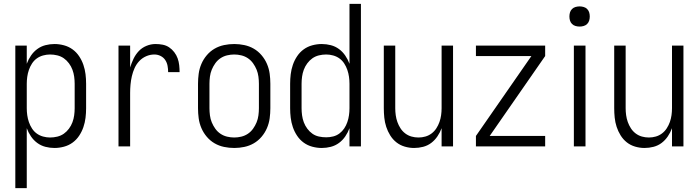

<svg xmlns="http://www.w3.org/2000/svg" viewBox="-20 -755 3603 990"><path d="M59 215V-520H118V-426Q126 -448 139.5 -468Q153 -488 172 -502Q191 -516 214 -522Q237 -528 261 -528Q285 -528 309.5 -521.5Q334 -515 354 -500.5Q374 -486 388 -465Q402 -444 410 -420.5Q418 -397 421 -372.5Q424 -348 424 -323V-197Q424 -172 421 -147.5Q418 -123 410 -99.5Q402 -76 388 -55Q374 -34 354 -19.5Q334 -5 309.5 1.5Q285 8 261 8Q237 8 214 2Q191 -4 172 -18Q153 -32 139.5 -52Q126 -72 118 -94V215ZM238 -46Q257 -46 275.5 -50.5Q294 -55 309 -65.5Q324 -76 335.5 -91.5Q347 -107 353.5 -124.5Q360 -142 362.5 -160.5Q365 -179 365 -197V-323Q365 -341 362.5 -359.5Q360 -378 353.5 -395.5Q347 -413 335.5 -428.5Q324 -444 309 -454.5Q294 -465 275.5 -469.5Q257 -474 238 -474Q220 -474 202 -469Q184 -464 169.5 -453.5Q155 -443 145 -427.5Q135 -412 129 -394.5Q123 -377 120.5 -359Q118 -341 118 -323V-197Q118 -179 120.5 -161Q123 -143 129 -125.5Q135 -108 145 -92.5Q155 -77 169.5 -66.5Q184 -56 202 -51Q220 -46 238 -46Z M591 0V-520H651V-407Q658 -430 668.5 -452Q679 -474 695.5 -491.5Q712 -509 735 -518.5Q758 -528 782 -528Q801 -528 819 -524.5Q837 -521 852 -511Q867 -501 878.5 -486Q890 -471 896 -454Q902 -437 904 -419Q906 -401 906 -383H847Q847 -399 844 -415.5Q841 -432 832 -445.5Q823 -459 808 -466.5Q793 -474 776 -474Q754 -474 733.5 -465Q713 -456 698 -440Q683 -424 674 -404Q665 -384 660 -362.5Q655 -341 653 -319Q651 -297 651 -276V0Z M1188 8Q1161 8 1135 2.5Q1109 -3 1086.5 -16Q1064 -29 1046.5 -49.5Q1029 -70 1018.5 -94.5Q1008 -119 1004.5 -145Q1001 -171 1001 -197V-323Q1001 -349 1004.5 -375Q1008 -401 1018.5 -425.5Q1029 -450 1046.5 -470.5Q1064 -491 1086.5 -504Q1109 -517 1135 -522.5Q1161 -528 1188 -528Q1214 -528 1240 -522.5Q1266 -517 1288.5 -504Q1311 -491 1328.5 -470.5Q1346 -450 1356.5 -425.5Q1367 -401 1370.5 -375Q1374 -349 1374 -323V-197Q1374 -171 1370.5 -145Q1367 -119 1356.5 -94.5Q1346 -70 1328.5 -49.5Q1311 -29 1288.5 -16Q1266 -3 1240 2.5Q1214 8 1188 8ZM1188 -46Q1206 -46 1224.5 -50.5Q1243 -55 1258.5 -65.5Q1274 -76 1285 -91.5Q1296 -107 1303 -124Q1310 -141 1312.5 -160Q1315 -179 1315 -197V-323Q1315 -341 1312.5 -360Q1310 -379 1303 -396Q1296 -413 1285 -428.5Q1274 -444 1258.5 -454.5Q1243 -465 1224.5 -469.5Q1206 -474 1188 -474Q1169 -474 1150.5 -469.5Q1132 -465 1116.5 -454.5Q1101 -444 1090 -428.5Q1079 -413 1072 -396Q1065 -379 1062.5 -360Q1060 -341 1060 -323V-197Q1060 -179 1062.5 -160Q1065 -141 1072 -124Q1079 -107 1090 -91.5Q1101 -76 1116.5 -65.5Q1132 -55 1150.5 -50.5Q1169 -46 1188 -46Z M1639 8Q1615 8 1590.5 1.5Q1566 -5 1546 -19.5Q1526 -34 1512 -55Q1498 -76 1490 -99.5Q1482 -123 1479 -147.5Q1476 -172 1476 -197V-323Q1476 -348 1479 -372.5Q1482 -397 1490 -420.5Q1498 -444 1512 -465Q1526 -486 1546 -500.5Q1566 -515 1590.5 -521.5Q1615 -528 1639 -528Q1663 -528 1686 -522Q1709 -516 1728 -502Q1747 -488 1760.5 -468Q1774 -448 1782 -426V-735H1841V0H1782V-94Q1774 -72 1760.5 -52Q1747 -32 1728 -18Q1709 -4 1686 2Q1663 8 1639 8ZM1662 -47Q1680 -47 1698 -51.5Q1716 -56 1730.5 -67Q1745 -78 1755 -93Q1765 -108 1771 -125.5Q1777 -143 1779.5 -161Q1782 -179 1782 -197V-323Q1782 -341 1779.5 -359Q1777 -377 1771 -394.5Q1765 -412 1755 -427.5Q1745 -443 1730.5 -453.5Q1716 -464 1698 -469Q1680 -474 1662 -474Q1643 -474 1624.5 -469.5Q1606 -465 1591 -454.5Q1576 -444 1564.5 -428.5Q1553 -413 1546.5 -395.5Q1540 -378 1537.5 -359.5Q1535 -341 1535 -323V-197Q1535 -179 1537.5 -160.5Q1540 -142 1546.5 -124.5Q1553 -107 1564.5 -91.5Q1576 -76 1591 -65.5Q1606 -55 1624.5 -51Q1643 -47 1662 -47Z M2115 8Q2091 8 2067 1Q2043 -6 2024 -21Q2005 -36 1992 -57Q1979 -78 1971.5 -101Q1964 -124 1961.5 -148.5Q1959 -173 1959 -197V-520H2018V-197Q2018 -179 2020.5 -161Q2023 -143 2029 -126Q2035 -109 2045 -93.5Q2055 -78 2069.5 -67Q2084 -56 2101.5 -51Q2119 -46 2138 -46Q2156 -46 2173.5 -51Q2191 -56 2205.5 -67Q2220 -78 2230 -93.5Q2240 -109 2246 -126Q2252 -143 2254.5 -161Q2257 -179 2257 -197V-520H2316V0H2257V-94Q2249 -72 2235.5 -52Q2222 -32 2203.5 -18Q2185 -4 2162 2Q2139 8 2115 8Z M2434 0V-54L2720 -466H2434V-520H2791V-466L2505 -54H2791V0Z M2939 0V-520H2999V0ZM2969 -618Q2958 -618 2947.5 -621Q2937 -624 2929.5 -631.5Q2922 -639 2919 -649Q2916 -659 2916 -670Q2916 -681 2919 -691Q2922 -701 2929.5 -708.5Q2937 -716 2947.5 -719Q2958 -722 2969 -722Q2979 -722 2989.5 -719Q3000 -716 3007.5 -708.5Q3015 -701 3018 -691Q3021 -681 3021 -670Q3021 -659 3018 -649Q3015 -639 3007.5 -631.5Q3000 -624 2989.5 -621Q2979 -618 2969 -618Z M3303 8Q3279 8 3255 1Q3231 -6 3212 -21Q3193 -36 3180 -57Q3167 -78 3159.5 -101Q3152 -124 3149.5 -148.5Q3147 -173 3147 -197V-520H3206V-197Q3206 -179 3208.5 -161Q3211 -143 3217 -126Q3223 -109 3233 -93.5Q3243 -78 3257.5 -67Q3272 -56 3289.5 -51Q3307 -46 3326 -46Q3344 -46 3361.5 -51Q3379 -56 3393.5 -67Q3408 -78 3418 -93.5Q3428 -109 3434 -126Q3440 -143 3442.5 -161Q3445 -179 3445 -197V-520H3504V0H3445V-94Q3437 -72 3423.5 -52Q3410 -32 3391.5 -18Q3373 -4 3350 2Q3327 8 3303 8Z"/></svg>

Font: Iosevka QP Light
Style: Regular
Weight: 300
Designer: Belleve Invis
Foundry: Belleve Invis
Version: Version 20.0.0; ttfautohint (v1.8.4)